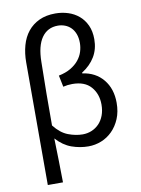

<svg xmlns="http://www.w3.org/2000/svg" viewBox="-97 -789 760 1034"><g transform="rotate(-10 282.5 -272.5)"><path d="M79 179V-491Q79 -541 91 -584Q103 -627 128 -658Q153 -689 190.5 -706.5Q228 -724 279 -724Q315 -724 348 -713.5Q381 -703 406.5 -681.5Q432 -660 447 -627.5Q462 -595 462 -551Q462 -497 437 -455.5Q412 -414 366 -385V-381Q438 -371 479.5 -320.5Q521 -270 521 -193Q521 -144 505 -106Q489 -68 462.5 -41.5Q436 -15 402 -1.5Q368 12 331 12Q285 12 240 -4Q195 -20 157 -62Q159 0 160 58.5Q161 117 162 179ZM312 -57Q338 -57 361 -66.5Q384 -76 401.5 -94Q419 -112 429 -138.5Q439 -165 439 -198Q439 -256 405 -295Q371 -334 303 -334Q277 -334 253 -328L240 -391Q279 -399 306 -415Q333 -431 350 -452Q367 -473 374.5 -497Q382 -521 382 -545Q382 -573 374 -594Q366 -615 352 -629Q338 -643 319.5 -650Q301 -657 281 -657Q224 -657 192.5 -612Q161 -567 160 -480Q158 -392 157.5 -306.5Q157 -221 157 -133Q192 -88 233 -72.5Q274 -57 312 -57Z"/></g></svg>

Font: SourceSansPro
Style: Book
Weight: 400
Designer: Paul D. Hunt
Foundry: Adobe Systems Incorporated
Version: Version 2.021;PS 2.000;hotconv 1.0.86;makeotf.lib2.5.63406